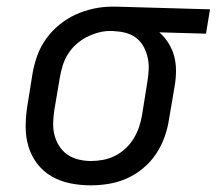

<svg xmlns="http://www.w3.org/2000/svg" viewBox="-20 -548 650 576"><path d="M252 8Q221 8 191 2Q161 -4 135.5 -18.5Q110 -33 92 -56.5Q74 -80 65.5 -108Q57 -136 57 -167.5Q57 -199 62 -230L78 -330Q83 -357 92.5 -383Q102 -409 119 -432.5Q136 -456 159 -474.5Q182 -493 207.5 -504.5Q233 -516 260.5 -522Q288 -528 315 -528Q319 -528 323 -528Q327 -528 331 -528L610 -520L598 -447L458 -451Q474 -437 485.5 -418.5Q497 -400 502.5 -379.5Q508 -359 508 -336Q508 -313 504 -290L487 -190Q483 -163 473.5 -136.5Q464 -110 448 -86Q432 -62 409 -43Q386 -24 360 -12.5Q334 -1 306.5 3.5Q279 8 252 8ZM253 -65Q271 -65 289.5 -68.5Q308 -72 325 -80.5Q342 -89 356.5 -102.5Q371 -116 381 -132.5Q391 -149 397 -166.5Q403 -184 406 -202L422 -302Q425 -320 426 -338Q427 -356 423.5 -373Q420 -390 412.5 -405Q405 -420 392.5 -431Q380 -442 363.5 -447.5Q347 -453 329 -454L319 -455Q317 -455 314.5 -455Q312 -455 309 -455Q292 -455 274 -450Q256 -445 239.5 -436.5Q223 -428 208.5 -415Q194 -402 184 -386Q174 -370 168.5 -352.5Q163 -335 160 -318L143 -218Q140 -199 139.5 -179.5Q139 -160 143.5 -142.5Q148 -125 158 -109.5Q168 -94 182.5 -84Q197 -74 215.5 -69.5Q234 -65 253 -65Z"/></svg>

Font: Zed Sans Extended
Style: Italic
Weight: 400
Width: 7
Italic angle: -9°
Designer: Belleve Invis
Foundry: Belleve Invis
Version: Version 1.0.0; ttfautohint (v1.8.4)